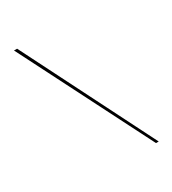

<svg xmlns="http://www.w3.org/2000/svg" viewBox="-167 -721 769 856"><g transform="rotate(-30 218.0 -293.0)"><path d="M382 44 40 -630H56L396 44Z"/></g></svg>

Font: Smooch Sans Thin
Style: Regular
Weight: 100
Designer: Robert E. Leuschke
Foundry: Robert E. Leuschke
Version: Version 1.010